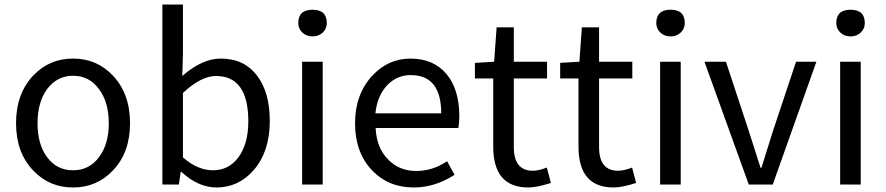

<svg xmlns="http://www.w3.org/2000/svg" viewBox="-20 -816 3918 849"><path d="M127 -62Q51 -141 51 -271Q51 -402 127 -482Q198 -557 303 -557Q408 -557 479 -482Q555 -402 555 -271Q555 -141 479 -62Q408 13 303 13Q198 13 127 -62ZM417 -120Q461 -177 461 -271Q461 -365 417 -423Q374 -481 303 -481Q233 -481 189 -423Q146 -365 146 -271Q146 -177 189 -120Q232 -63 303 -63Q374 -63 417 -120Z M782 -56H779L771 0H698V-796H789V-578L786 -480Q874 -557 956 -557Q1060 -557 1117 -481Q1173 -408 1173 -281Q1173 -146 1102 -64Q1035 13 937 13Q857 13 782 -56ZM1034 -120Q1078 -180 1078 -279Q1078 -480 935 -480Q869 -480 789 -405V-120Q854 -63 922 -63Q991 -63 1034 -120Z M1316 -543H1407V0H1316ZM1317 -672Q1299 -689 1299 -714Q1299 -773 1362 -773Q1425 -773 1425 -714Q1425 -689 1407 -672Q1389 -655 1362 -655Q1335 -655 1317 -672Z M1626 -62Q1550 -141 1550 -271Q1550 -398 1625 -480Q1696 -557 1795 -557Q1897 -557 1955 -488Q2011 -420 2011 -302Q2011 -276 2007 -250H1641Q1645 -163 1695 -112Q1744 -60 1821 -60Q1893 -60 1957 -103L1990 -43Q1903 13 1810 13Q1698 13 1626 -62ZM1931 -315Q1931 -484 1796 -484Q1736 -484 1693 -440Q1648 -393 1640 -315Z M2161 -168V-469H2080V-538L2165 -543L2176 -695H2252V-543H2399V-469H2252V-166Q2252 -61 2336 -61Q2362 -61 2398 -75L2416 -7Q2354 13 2316 13Q2161 13 2161 -168Z M2538 -168V-469H2457V-538L2542 -543L2553 -695H2629V-543H2776V-469H2629V-166Q2629 -61 2713 -61Q2739 -61 2775 -75L2793 -7Q2731 13 2693 13Q2538 13 2538 -168Z M2899 -543H2990V0H2899ZM2900 -672Q2882 -689 2882 -714Q2882 -773 2945 -773Q3008 -773 3008 -714Q3008 -689 2990 -672Q2972 -655 2945 -655Q2918 -655 2900 -672Z M3095 -543H3190L3292 -234L3343 -74H3347L3397 -234L3500 -543H3590L3397 0H3291Z M3695 -543H3786V0H3695ZM3696 -672Q3678 -689 3678 -714Q3678 -773 3741 -773Q3804 -773 3804 -714Q3804 -689 3786 -672Q3768 -655 3741 -655Q3714 -655 3696 -672Z"/></svg>

Font: `nÑOSR
Style: Regular
Weight: 400
Designer: Ryoko NISHIZUKA ¬âXZm¬º[P (kana & ideographs); Paul D. Hunt (Latin, Greek & Cyrillic); Wenlong ZHANG _ e¬á¬ü¬ô (bopomof
Foundry: Adobe Systems Incorporated
Version: Version 1.00 June 24, 2014, initial release